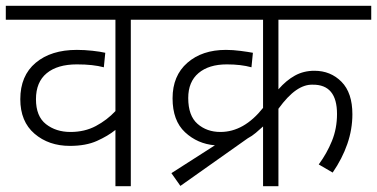

<svg xmlns="http://www.w3.org/2000/svg" viewBox="-20 -642 1300 662"><path d="M540 -574H431V0H378V-194Q352 -173 314 -156Q276 -139 221 -139Q148 -139 99 -181Q50 -223 50 -300Q50 -381 103 -425.5Q156 -470 245 -470Q271 -470 298.5 -467Q326 -464 343 -460L338 -410Q319 -415 296.5 -417.5Q274 -420 245 -420Q178 -420 141 -389.5Q104 -359 104 -300Q104 -241 138.5 -214Q173 -187 223 -187Q272 -187 310.5 -207.5Q349 -228 378 -259V-574H0V-622H540Z M571 -45 721 -141Q661 -146 618 -186Q575 -226 575 -303Q575 -381 626 -425.5Q677 -470 759 -470Q783 -470 809.5 -466.5Q836 -463 852 -460L847 -410Q811 -420 762 -420Q700 -420 664.5 -390Q629 -360 629 -304Q629 -243 661 -215Q693 -187 740 -187Q821 -187 887 -270V-574H525V-622H1260V-574H940V-334Q967 -365 997 -381.5Q1027 -398 1064 -398Q1120 -398 1157.5 -360Q1195 -322 1195 -248Q1195 -196 1177.5 -145.5Q1160 -95 1127 -47L1079 -75Q1107 -113 1124.5 -156Q1142 -199 1142 -249Q1142 -351 1058 -350Q1030 -351 1001 -331Q972 -311 940 -267V0H887V-206Q875 -195 862 -184Q849 -173 834 -165L602 -1Z"/></svg>

Font: RS Noto Sans Light
Style: Regular
Weight: 300
Designer: Monotype Design Team
Foundry: Monotype Imaging Inc.
Version: Version 3.10